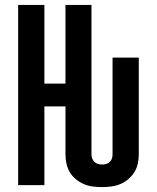

<svg xmlns="http://www.w3.org/2000/svg" viewBox="-20 -755 640 783"><path d="M396 8Q377 8 358 5.5Q339 3 321.5 -4.5Q304 -12 289 -24.5Q274 -37 264.5 -53Q255 -69 251 -88Q247 -107 247 -126V-321H161V0H54V-735H161V-414H247V-735H353V-126Q353 -117 356 -109Q359 -101 365 -95Q371 -89 379.5 -86.5Q388 -84 396 -84Q405 -84 413.5 -86.5Q422 -89 428 -95Q434 -101 436.5 -109Q439 -117 439 -126V-520H546V-126Q546 -107 542 -88Q538 -69 528 -53Q518 -37 503.5 -24.5Q489 -12 471 -4.5Q453 3 434 5.5Q415 8 396 8Z"/></svg>

Font: Iosevka SS04 Semibold Extended
Style: Regular
Weight: 600
Width: 7
Monospace: yes
Designer: Belleve Invis
Foundry: Belleve Invis
Version: Version 19.0.0; ttfautohint (v1.8.4)